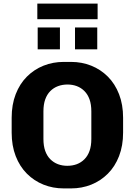

<svg xmlns="http://www.w3.org/2000/svg" viewBox="-20 -1040 750 1070"><path d="M335 10Q275 10 222.5 -11Q170 -32 130 -72Q90 -112 67.5 -170Q45 -228 45 -301V-384Q45 -457 67.5 -515Q90 -573 130 -613Q170 -653 222.5 -674Q275 -695 335 -695H376Q436 -695 488.5 -674Q541 -653 581 -613Q621 -573 643.5 -515Q666 -457 666 -384V-301Q666 -228 643.5 -170Q621 -112 581 -72Q541 -32 488.5 -11Q436 10 376 10ZM355 -116Q384 -116 408 -125Q432 -134 450.5 -152.5Q469 -171 479 -199Q489 -227 489 -266V-419Q489 -458 479 -486Q469 -514 450.5 -532.5Q432 -551 408 -560Q384 -569 356 -569Q328 -569 303.5 -560Q279 -551 260.5 -532.5Q242 -514 232 -486Q222 -458 222 -419V-266Q222 -227 232 -199Q242 -171 260.5 -152.5Q279 -134 303 -125Q327 -116 355 -116ZM188 -933V-1020H524V-933ZM190 -765V-887H314V-765ZM398 -765V-887H522V-765Z"/></svg>

Font: Chivo Medium
Style: Bold
Weight: 700
Version: Version 2.002